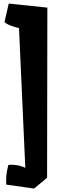

<svg xmlns="http://www.w3.org/2000/svg" viewBox="-20 -923 387 1085"><path d="M172.4 142.6 15.1 120.1Q13.7 87.9 16.4 64.5Q19 41 27.3 8.8Q50.3 6.3 75.4 10.5Q100.6 14.6 123 25.4L87.4 -764.2Q69.8 -768.1 46.9 -775.9Q23.9 -783.7 5.4 -797.4L29.3 -902.8L247.6 -879.9L246.1 81.5Z"/></svg>

Font: Fruktur
Style: Regular
Weight: 400
Designer: Viktoriya Grabowska, Eben Sorkin
Foundry: Viktoriya Grabowska
Version: Version 1.008; ttfautohint (v1.8.4.7-5d5b)